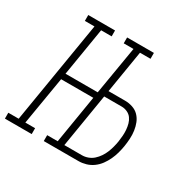

<svg xmlns="http://www.w3.org/2000/svg" viewBox="-175 -904 1085 1074"><g transform="rotate(30 367.5 -367.5)"><path d="M-15 0V-38H52L161 -697H99V-735H272V-697H204L153 -387H361L413 -697H350V-735H523V-697H455L410 -423H517Q542 -423 566 -415Q590 -407 606.5 -390Q623 -373 632 -350.5Q641 -328 644.5 -303Q648 -278 646.5 -252Q645 -226 641 -201Q637 -177 630.5 -153.5Q624 -130 613.5 -107.5Q603 -85 588 -64.5Q573 -44 552.5 -29Q532 -14 508 -7Q484 0 461 0H236V-38H304L355 -348H147L95 -38H158V0ZM347 -38H461Q480 -38 499 -45Q518 -52 533 -65.5Q548 -79 559.5 -96Q571 -113 578.5 -131.5Q586 -150 591 -169Q596 -188 599 -206Q602 -226 603.5 -245.5Q605 -265 603.5 -284.5Q602 -304 597 -322Q592 -340 581.5 -354.5Q571 -369 553.5 -377Q536 -385 517 -385H404Z"/></g></svg>

Font: Iosevka Etoile XLtObl
Style: Regular
Weight: 200
Italic angle: -9°
Designer: Belleve Invis
Foundry: Belleve Invis
Version: Version 15.5.2; ttfautohint (v1.8.4)